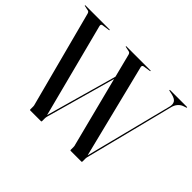

<svg xmlns="http://www.w3.org/2000/svg" viewBox="-144 -943 1186 1186"><g transform="rotate(45 448.5 -350.0)"><path d="M743.5 -697Q743.5 -700 747 -700H893.5Q897 -700 897 -697Q897 -695.5 893.5 -694L873 -687Q857 -681 844 -666.2Q831 -651.5 825 -626L678 -45Q677.5 -43 676.8 -39.2Q676 -35.5 676 -30V-5Q676 0 672 0H577.5Q573.5 0 573.5 -5V-30Q573.5 -35.5 572.8 -38.8Q572 -42 570.5 -47L453.5 -504L325 -45Q324.5 -43 323.8 -39.2Q323 -35.5 323 -30V-5Q323 0 319 0H224.5Q220.5 0 220.5 -5V-30Q220.5 -35 219.8 -38.5Q219 -42 217.5 -47L52.5 -673Q49 -686 40.5 -688L7.5 -695Q4.5 -696 4.5 -697.5Q4.5 -700 6.5 -700H218Q220.5 -700 220.5 -697.5Q220.5 -695 217.5 -695L168.5 -688Q155 -686.5 158.5 -671L318.5 -53.5L449.5 -519.5L410.5 -673Q407 -685.5 398 -688L366 -695Q362 -696 362 -697.5Q362 -700 365 -700H575.5Q578 -700 578 -697.5Q578 -695.5 574.5 -695L528 -688Q514.5 -685.5 518 -671L671.5 -54.5L817 -627Q822.5 -650.5 813.2 -665.8Q804 -681 773 -688.5L748 -694Q743.5 -695.5 743.5 -697Z"/></g></svg>

Font: Fraunces144ptRegular
Style: Regular
Weight: 400
Version: Version 1.000;[0bf87f6ff]